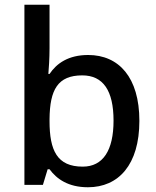

<svg xmlns="http://www.w3.org/2000/svg" viewBox="-20 -780 660 810"><path d="M189 -577V-760H83V0H161L181 -66H189C219 -25 268 10 351 10C480 10 568 -85 568 -270C568 -454 481 -548 352 -548C269 -548 219 -513 189 -468H184C186 -490 189 -534 189 -577ZM327 -462C415 -462 459 -398 459 -271C459 -146 415 -77 329 -77C221 -77 189 -145 189 -269V-277C190 -402 224 -462 327 -462Z"/></svg>

Font: Noto Sans Bengali UI Medium
Style: Regular
Weight: 500
Designer: Jelle Bosma - Monotype Design Team
Foundry: Monotype Imaging Inc.
Version: Version 2.003